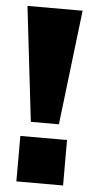

<svg xmlns="http://www.w3.org/2000/svg" viewBox="-52 -737 380 770"><g transform="rotate(5 138.0 -352.5)"><path d="M81 -243 27 -705H249L194 -243ZM44 0V-183H232V0Z"/></g></svg>

Font: Nunito Sans 11pt Black
Style: Regular
Weight: 900
Version: Version 3.101;gftools[0.9.27]